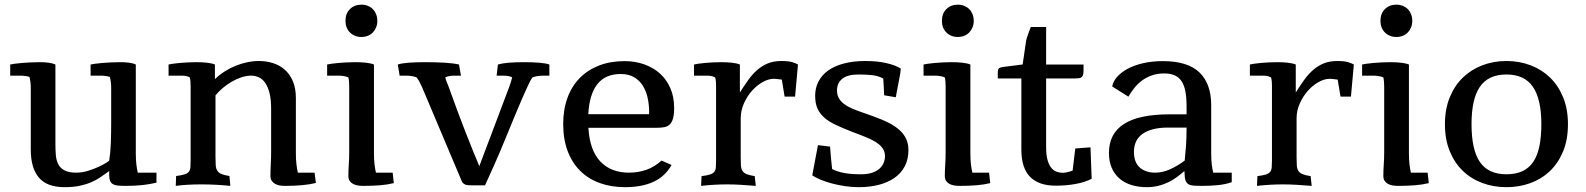

<svg xmlns="http://www.w3.org/2000/svg" viewBox="-20 -775 6665 807"><path d="M550.8 -131.3Q550.8 -103.5 553.2 -83.7Q555.7 -64 559.1 -49.3H637.7V-7.3Q612.3 -1 580.3 2.7Q548.3 6.3 508.8 6.3Q490.2 6.3 476.8 5.1Q463.4 3.9 455.1 -0.7Q446.8 -5.4 442.9 -14.6Q439 -23.9 439 -39.6V-56.2L431.6 -50.8Q416.5 -39.6 399.9 -28.6Q383.3 -17.6 362.1 -8.5Q340.8 0.5 314 6.1Q287.1 11.7 252 11.7Q177.7 11.7 143.6 -28.3Q109.4 -68.4 109.4 -146V-404.8Q109.4 -418.9 107.9 -430.4Q106.4 -441.9 104 -451.7Q95.2 -454.6 85 -455.8Q74.7 -457 63.5 -457H22.9V-503.9Q29.3 -505.4 42 -507.1Q54.7 -508.8 71.5 -510.3Q88.4 -511.7 108.2 -512.7Q127.9 -513.7 148.4 -513.7Q167 -513.7 184.1 -511.5Q201.2 -509.3 212.9 -503.9V-171.9Q212.9 -146.5 214.6 -124.3Q216.3 -102.1 224.6 -85.4Q232.9 -68.8 250.7 -59.1Q268.6 -49.3 300.8 -49.3Q325.2 -49.3 349.6 -56.9Q374 -64.5 393.8 -73.5Q413.6 -82.5 426 -90.6Q438.5 -98.6 439 -100.1Q444.3 -132.8 445.8 -173.8Q447.3 -214.8 447.3 -259.3V-404.8Q447.3 -432.6 441.4 -451.7Q433.1 -454.6 422.9 -455.8Q412.6 -457 401.4 -457H360.8V-503.9Q367.2 -505.4 379.9 -507.1Q392.6 -508.8 409.4 -510.3Q426.3 -511.7 446 -512.7Q465.8 -513.7 486.3 -513.7Q504.9 -513.7 522.2 -511.5Q539.6 -509.3 550.8 -503.9Z M1223.6 -131.3Q1223.6 -103.5 1226.1 -83.7Q1228.5 -64 1231.9 -49.3H1302.2L1307.6 -5.9Q1258.3 6.3 1177.2 6.3Q1167 6.3 1156.2 4.6Q1145.5 2.9 1136.7 -2Q1127.9 -6.8 1122.3 -14.9Q1116.7 -22.9 1116.7 -36.1Q1116.7 -60.1 1118.2 -85.2Q1119.6 -110.4 1119.6 -141.1V-317.9Q1119.6 -356.4 1113 -383.1Q1106.4 -409.7 1095 -426.3Q1083.5 -442.9 1068.1 -450Q1052.7 -457 1035.2 -457Q1015.6 -457 994.4 -450Q973.1 -442.9 953.1 -431.2Q933.1 -419.4 915.5 -404.5Q897.9 -389.6 885.7 -374V-115.7Q885.7 -94.2 886.7 -80.3Q887.7 -66.4 893.3 -57.6Q898.9 -48.8 910.6 -43.7Q922.4 -38.6 944.3 -35.2L948.2 6.3Q920.4 3.4 889.4 1.7Q858.4 0 826.2 0Q796.9 0 769.5 1.5Q742.2 2.9 718.8 6.3L720.2 -35.2Q743.2 -38.1 755.6 -42Q768.1 -45.9 773.7 -53.2Q779.3 -60.5 780.3 -71.8Q781.2 -83 781.2 -100.6V-412.6Q781.2 -422.4 780.5 -431.9Q779.8 -441.4 777.8 -449.7Q771 -453.6 762.9 -455.3Q754.9 -457 743.7 -457H688.5V-503.9Q694.3 -505.4 706.5 -507.1Q718.8 -508.8 734.4 -510.3Q750 -511.7 768.3 -512.7Q786.6 -513.7 805.2 -513.7Q828.6 -513.7 849.4 -511.5Q870.1 -509.3 883.3 -503.9V-442.4Q901.9 -460.4 924.1 -474.6Q946.3 -488.8 970.5 -498.5Q994.6 -508.3 1019.5 -513.4Q1044.4 -518.6 1068.4 -518.6Q1099.1 -518.6 1127.2 -509.8Q1155.3 -501 1176.8 -482.2Q1198.2 -463.4 1210.9 -433.8Q1223.6 -404.3 1223.6 -363.3Z M1432.1 -687Q1432.1 -718.3 1450.9 -736.8Q1469.7 -755.4 1499 -755.4Q1513.7 -755.4 1525.9 -750.5Q1538.1 -745.6 1546.9 -736.8Q1555.7 -728 1560.8 -715.3Q1565.9 -702.6 1565.9 -687Q1565.9 -672.4 1560.8 -659.9Q1555.7 -647.5 1546.9 -638.4Q1538.1 -629.4 1525.9 -624.5Q1513.7 -619.6 1499 -619.6Q1484.4 -619.6 1472.2 -624.5Q1460 -629.4 1450.9 -638.4Q1441.9 -647.5 1437 -659.9Q1432.1 -672.4 1432.1 -687ZM1635.3 -5.4Q1609.9 1 1577.6 3.7Q1545.4 6.3 1505.9 6.3Q1495.1 6.3 1484.1 4.6Q1473.1 2.9 1464.4 -1.7Q1455.6 -6.3 1450 -14.4Q1444.3 -22.5 1444.3 -35.6Q1444.3 -59.6 1446 -83Q1447.8 -106.4 1447.8 -137.2V-411.1Q1447.8 -420.9 1447 -431.2Q1446.3 -441.4 1444.3 -449.7Q1426.8 -457 1402.3 -457H1355V-503.9Q1360.8 -505.4 1373.3 -507.1Q1385.7 -508.8 1401.6 -510.3Q1417.5 -511.7 1436 -512.7Q1454.6 -513.7 1473.1 -513.7Q1496.6 -513.7 1517.3 -511.5Q1538.1 -509.3 1551.8 -503.9V-131.3Q1551.8 -103.5 1554.2 -83.7Q1556.6 -64 1560.1 -49.3H1630.4Z M2119.6 -407.7Q2124 -418.9 2127 -429.4Q2129.9 -439.9 2132.8 -449.7Q2126 -453.6 2116.9 -455.3Q2107.9 -457 2094.2 -457H2067.4L2072.8 -503.9Q2091.8 -509.3 2119.4 -511.5Q2147 -513.7 2182.1 -513.7Q2217.8 -513.7 2245.6 -511.5Q2273.4 -509.3 2289.1 -503.9V-457H2262.7Q2238.3 -457 2217.8 -449.7Q2210.9 -440.4 2199.2 -415.5Q2187.5 -390.6 2172.9 -356.9Q2158.2 -323.2 2142.1 -283.9Q2126 -244.6 2110.4 -206.8Q2094.7 -168.9 2080.8 -135.7Q2066.9 -102.5 2057.1 -81.1L2018.6 3.9H1963.9Q1956.1 3.9 1950.4 3.7Q1944.8 3.4 1939.9 2.2Q1935.1 1 1930.9 -1.7Q1926.8 -4.4 1922.4 -9.8L1754.4 -407.7Q1749.5 -418.9 1743.9 -429.4Q1738.3 -439.9 1731.4 -449.7Q1721.2 -453.6 1710.4 -455.3Q1699.7 -457 1686.5 -457H1659.7L1651.9 -503.9Q1668.9 -509.3 1698.2 -511.5Q1727.5 -513.7 1767.1 -513.7Q1811.5 -513.7 1848.4 -511.5Q1885.3 -509.3 1909.2 -503.9L1917.5 -457H1890.6Q1865.2 -457 1851.6 -449.7Q1853.5 -439.9 1858.2 -429.4Q1862.8 -418.9 1866.7 -407.7Q1904.3 -302.7 1936 -221.4Q1967.8 -140.1 1994.6 -76.7Z M2707.5 -294.9Q2708.5 -296.9 2708.5 -298.8Q2708.5 -300.8 2708.5 -303.2Q2708.5 -335.4 2701.9 -364.5Q2695.3 -393.6 2681.2 -415.8Q2667 -438 2644.3 -450.9Q2621.6 -463.9 2588.9 -463.9Q2523.9 -463.9 2490.5 -420.9Q2457 -377.9 2452.6 -294.9ZM2802.7 -81.5Q2774.9 -32.7 2726.1 -10.5Q2677.2 11.7 2607.4 11.7Q2548.3 11.7 2500.2 -5.9Q2452.1 -23.4 2418.2 -57.4Q2384.3 -91.3 2365.7 -140.6Q2347.2 -189.9 2347.2 -253.4Q2347.2 -314.9 2365.2 -364Q2383.3 -413.1 2417 -447.3Q2450.7 -481.4 2498.3 -499.8Q2545.9 -518.1 2605.5 -518.1Q2649.4 -518.1 2687.5 -504.6Q2725.6 -491.2 2753.7 -466.1Q2781.7 -440.9 2797.6 -404.3Q2813.5 -367.7 2813.5 -321.8Q2813.5 -293.9 2808.8 -277.3Q2804.2 -260.7 2795.2 -252Q2786.1 -243.2 2772.2 -240.5Q2758.3 -237.8 2739.3 -237.8H2453.1Q2458.5 -143.6 2503.2 -96.4Q2547.9 -49.3 2623.5 -49.3Q2663.1 -49.3 2697.3 -61.5Q2731.4 -73.7 2760.7 -100.1Z M3089.8 -386.2Q3107.9 -415 3125.5 -439.5Q3143.1 -463.9 3163.3 -481.4Q3183.6 -499 3208 -508.8Q3232.4 -518.6 3264.2 -518.6Q3294.4 -518.6 3310.1 -513.7Q3325.7 -508.8 3334 -503.9L3321.8 -369.1H3277.8L3266.1 -440.4Q3252.9 -441.9 3245.6 -442.9Q3238.3 -443.8 3232.9 -443.8Q3210 -443.8 3185.3 -429.9Q3160.6 -416 3140.1 -392.8Q3119.6 -369.6 3106.4 -339.6Q3093.3 -309.6 3093.3 -277.3V-112.8Q3093.3 -92.3 3094.2 -78.9Q3095.2 -65.4 3100.8 -56.6Q3106.4 -47.9 3118.4 -43Q3130.4 -38.1 3152.3 -34.7L3156.7 6.3Q3121.6 3.4 3092.8 1.7Q3064 0 3036.1 0Q3009.8 0 2983.2 1.5Q2956.5 2.9 2926.8 6.3L2928.7 -34.7Q2951.7 -37.6 2964.1 -41.5Q2976.6 -45.4 2982.2 -52.7Q2987.8 -60.1 2988.8 -71.3Q2989.7 -82.5 2989.7 -100.1V-416Q2989.7 -424.8 2989 -433.3Q2988.3 -441.9 2985.8 -449.7Q2979 -453.1 2971.2 -455.1Q2963.4 -457 2952.1 -457H2897V-503.9Q2902.8 -505.4 2914.6 -507.1Q2926.3 -508.8 2941.7 -510.3Q2957 -511.7 2974.9 -512.7Q2992.7 -513.7 3011.2 -513.7Q3034.7 -513.7 3055.4 -511.5Q3076.2 -509.3 3089.8 -503.9Z M3468.8 -158.7Q3471.2 -129.4 3473.1 -107.2Q3475.1 -85 3477.5 -64.5Q3499.5 -53.2 3528.1 -47.9Q3556.6 -42.5 3599.1 -42.5Q3625.5 -42.5 3644.5 -48.6Q3663.6 -54.7 3675.8 -65.4Q3688 -76.2 3693.8 -89.8Q3699.7 -103.5 3699.7 -119.1Q3699.7 -134.3 3692.9 -146.5Q3686 -158.7 3673.6 -168.9Q3661.1 -179.2 3643.6 -187.7Q3626 -196.3 3604.5 -204.6L3562.5 -220.7Q3523.4 -235.8 3494.1 -249.5Q3464.8 -263.2 3445.3 -280Q3425.8 -296.9 3416 -318.8Q3406.2 -340.8 3406.2 -372.6Q3406.2 -405.8 3420.4 -432.9Q3434.6 -460 3461.4 -479Q3488.3 -498 3527.6 -508.3Q3566.9 -518.6 3616.7 -518.6Q3668.5 -518.6 3706.8 -509.5Q3745.1 -500.5 3766.1 -486.8Q3766.1 -481 3764.2 -468.5Q3762.2 -456.1 3759 -439.7Q3755.9 -423.3 3752.2 -404.3Q3748.5 -385.3 3745.1 -366.2L3696.3 -374.5Q3695.3 -396.5 3694.3 -414.6Q3693.4 -432.6 3692.4 -444.8Q3671.9 -456.1 3647 -459Q3622.1 -461.9 3589.4 -461.9Q3542 -461.9 3520 -443.8Q3498 -425.8 3498 -394.5Q3498 -376 3505.9 -362.3Q3513.7 -348.6 3527.1 -338.4Q3540.5 -328.1 3558.8 -320.1Q3577.1 -312 3598.1 -304.7L3647.9 -287.1Q3686.5 -273.4 3714.8 -259Q3743.2 -244.6 3761.7 -227.5Q3780.3 -210.4 3789.3 -189.9Q3798.3 -169.4 3798.3 -144.5Q3798.3 -105 3782.7 -75.7Q3767.1 -46.4 3739.3 -27.1Q3711.4 -7.8 3673.1 2Q3634.8 11.7 3589.8 11.7Q3560.5 11.7 3531 7.3Q3501.5 2.9 3475.3 -4.2Q3449.2 -11.2 3428 -20.3Q3406.7 -29.3 3394 -38.1L3418 -165Z M3939 -687Q3939 -718.3 3957.8 -736.8Q3976.6 -755.4 4005.9 -755.4Q4020.5 -755.4 4032.7 -750.5Q4044.9 -745.6 4053.7 -736.8Q4062.5 -728 4067.6 -715.3Q4072.8 -702.6 4072.8 -687Q4072.8 -672.4 4067.6 -659.9Q4062.5 -647.5 4053.7 -638.4Q4044.9 -629.4 4032.7 -624.5Q4020.5 -619.6 4005.9 -619.6Q3991.2 -619.6 3979 -624.5Q3966.8 -629.4 3957.8 -638.4Q3948.7 -647.5 3943.8 -659.9Q3939 -672.4 3939 -687ZM4142.1 -5.4Q4116.7 1 4084.5 3.7Q4052.2 6.3 4012.7 6.3Q4002 6.3 3991 4.6Q3980 2.9 3971.2 -1.7Q3962.4 -6.3 3956.8 -14.4Q3951.2 -22.5 3951.2 -35.6Q3951.2 -59.6 3952.9 -83Q3954.6 -106.4 3954.6 -137.2V-411.1Q3954.6 -420.9 3953.9 -431.2Q3953.1 -441.4 3951.2 -449.7Q3933.6 -457 3909.2 -457H3861.8V-503.9Q3867.7 -505.4 3880.1 -507.1Q3892.6 -508.8 3908.4 -510.3Q3924.3 -511.7 3942.9 -512.7Q3961.4 -513.7 3980 -513.7Q4003.4 -513.7 4024.2 -511.5Q4044.9 -509.3 4058.6 -503.9V-131.3Q4058.6 -103.5 4061 -83.7Q4063.5 -64 4066.9 -49.3H4137.2Z M4291.5 -594.2Q4292.5 -604.5 4296.1 -616.5Q4299.8 -628.4 4303.7 -638.2L4312.5 -661.6H4377V-503.9H4534.2V-478.5Q4534.2 -467.3 4532.2 -460.7Q4530.3 -454.1 4526.1 -450.7Q4522 -447.3 4515.4 -446.3Q4508.8 -445.3 4499.5 -445.3H4377V-155.8Q4377 -126.5 4382.1 -106Q4387.2 -85.4 4396.2 -72.8Q4405.3 -60.1 4418.5 -54.4Q4431.6 -48.8 4447.8 -48.8Q4453.1 -48.8 4460.2 -50Q4467.3 -51.3 4473.6 -53.2Q4481 -55.2 4488.3 -57.6Q4490.2 -73.7 4492.2 -89.8Q4494.1 -104 4495.8 -120.1Q4497.6 -136.2 4499.5 -150.9L4563.5 -155.8L4568.4 -23.4Q4538.1 -8.3 4499.3 -1.5Q4460.4 5.4 4417.5 5.4Q4345.7 5.4 4309.3 -32Q4272.9 -69.3 4272.9 -146V-445.3H4173.8V-471.7Q4173.8 -484.4 4179.4 -488.3Q4185.1 -492.2 4196.8 -493.7L4278.3 -503.9Z M4959.5 -100.1Q4962.4 -126.5 4964.8 -159.9Q4967.3 -193.4 4967.3 -238.8H4890.1Q4820.3 -238.8 4783.2 -212.9Q4746.1 -187 4746.1 -136.7Q4746.1 -92.8 4770.5 -71Q4794.9 -49.3 4835.9 -49.3Q4866.7 -49.3 4898.4 -63.7Q4930.2 -78.1 4959.5 -100.1ZM5157.2 -9.3Q5132.3 -0.5 5101.1 2.9Q5069.8 6.3 5031.7 6.3Q5011.7 6.3 4997.8 5.4Q4983.9 4.4 4975.3 -0.7Q4966.8 -5.9 4962.9 -16.6Q4959 -27.3 4959 -46.4L4958 -56.2Q4943.4 -43 4926.8 -30.8Q4910.2 -18.6 4890.6 -9Q4871.1 0.5 4848.6 6.1Q4826.2 11.7 4799.8 11.7Q4765.1 11.7 4735.8 2.7Q4706.5 -6.3 4685.5 -24.4Q4664.6 -42.5 4652.8 -69.3Q4641.1 -96.2 4641.1 -132.3Q4641.1 -213.4 4704.1 -253.9Q4767.1 -294.4 4895.5 -294.4H4967.3V-327.6Q4967.3 -364.3 4962.4 -390.4Q4957.5 -416.5 4946.5 -433.3Q4935.5 -450.2 4917.5 -458.3Q4899.4 -466.3 4873.5 -466.3Q4844.2 -466.3 4821 -458Q4797.9 -449.7 4779.8 -436.3Q4761.7 -422.9 4747.8 -405.3Q4733.9 -387.7 4722.7 -368.7L4654.8 -411.6Q4658.2 -431.6 4674.3 -450.7Q4690.4 -469.7 4717.8 -484.9Q4745.1 -500 4783 -509Q4820.8 -518.1 4867.7 -518.1Q4972.2 -518.1 5021.5 -470.5Q5070.8 -422.9 5070.8 -333V-131.3Q5070.8 -103.5 5073.2 -83.7Q5075.7 -64 5079.1 -49.3H5157.2Z M5426.3 -386.2Q5444.3 -415 5461.9 -439.5Q5479.5 -463.9 5499.8 -481.4Q5520 -499 5544.4 -508.8Q5568.8 -518.6 5600.6 -518.6Q5630.9 -518.6 5646.5 -513.7Q5662.1 -508.8 5670.4 -503.9L5658.2 -369.1H5614.3L5602.5 -440.4Q5589.4 -441.9 5582 -442.9Q5574.7 -443.8 5569.3 -443.8Q5546.4 -443.8 5521.7 -429.9Q5497.1 -416 5476.6 -392.8Q5456.1 -369.6 5442.9 -339.6Q5429.7 -309.6 5429.7 -277.3V-112.8Q5429.7 -92.3 5430.7 -78.9Q5431.6 -65.4 5437.3 -56.6Q5442.9 -47.9 5454.8 -43Q5466.8 -38.1 5488.8 -34.7L5493.2 6.3Q5458 3.4 5429.2 1.7Q5400.4 0 5372.6 0Q5346.2 0 5319.6 1.5Q5293 2.9 5263.2 6.3L5265.1 -34.7Q5288.1 -37.6 5300.5 -41.5Q5313 -45.4 5318.6 -52.7Q5324.2 -60.1 5325.2 -71.3Q5326.2 -82.5 5326.2 -100.1V-416Q5326.2 -424.8 5325.4 -433.3Q5324.7 -441.9 5322.3 -449.7Q5315.4 -453.1 5307.6 -455.1Q5299.8 -457 5288.6 -457H5233.4V-503.9Q5239.3 -505.4 5251 -507.1Q5262.7 -508.8 5278.1 -510.3Q5293.5 -511.7 5311.3 -512.7Q5329.1 -513.7 5347.7 -513.7Q5371.1 -513.7 5391.8 -511.5Q5412.6 -509.3 5426.3 -503.9Z M5782.2 -687Q5782.2 -718.3 5801 -736.8Q5819.8 -755.4 5849.1 -755.4Q5863.8 -755.4 5876 -750.5Q5888.2 -745.6 5897 -736.8Q5905.8 -728 5910.9 -715.3Q5916 -702.6 5916 -687Q5916 -672.4 5910.9 -659.9Q5905.8 -647.5 5897 -638.4Q5888.2 -629.4 5876 -624.5Q5863.8 -619.6 5849.1 -619.6Q5834.5 -619.6 5822.3 -624.5Q5810.1 -629.4 5801 -638.4Q5792 -647.5 5787.1 -659.9Q5782.2 -672.4 5782.2 -687ZM5985.4 -5.4Q5960 1 5927.7 3.7Q5895.5 6.3 5856 6.3Q5845.2 6.3 5834.2 4.6Q5823.2 2.9 5814.5 -1.7Q5805.7 -6.3 5800 -14.4Q5794.4 -22.5 5794.4 -35.6Q5794.4 -59.6 5796.1 -83Q5797.9 -106.4 5797.9 -137.2V-411.1Q5797.9 -420.9 5797.1 -431.2Q5796.4 -441.4 5794.4 -449.7Q5776.9 -457 5752.4 -457H5705.1V-503.9Q5710.9 -505.4 5723.4 -507.1Q5735.8 -508.8 5751.7 -510.3Q5767.6 -511.7 5786.1 -512.7Q5804.7 -513.7 5823.2 -513.7Q5846.7 -513.7 5867.4 -511.5Q5888.2 -509.3 5901.9 -503.9V-131.3Q5901.9 -103.5 5904.3 -83.7Q5906.7 -64 5910.2 -49.3H5980.5Z M6570.3 -252.9Q6570.3 -187.5 6549.6 -137.9Q6528.8 -88.4 6493.7 -55.2Q6458.5 -22 6411.6 -5.1Q6364.7 11.7 6312 11.7Q6257.3 11.7 6210.2 -5.9Q6163.1 -23.4 6128.2 -57.1Q6093.3 -90.8 6073.2 -140.1Q6053.2 -189.5 6053.2 -252.9Q6053.2 -315.9 6073.2 -365.2Q6093.3 -414.6 6128.2 -448.5Q6163.1 -482.4 6210.2 -500.5Q6257.3 -518.6 6312 -518.6Q6366.2 -518.6 6413.6 -500.5Q6460.9 -482.4 6495.6 -448.5Q6530.3 -414.6 6550.3 -365.2Q6570.3 -315.9 6570.3 -252.9ZM6165 -253.4Q6165 -145 6200.4 -93.8Q6235.8 -42.5 6311.5 -42.5Q6351.1 -42.5 6379.2 -55.7Q6407.2 -68.8 6424.8 -95.2Q6442.4 -121.6 6450.4 -161.1Q6458.5 -200.7 6458.5 -253.4Q6458.5 -357.9 6423.1 -409.9Q6387.7 -461.9 6311.5 -461.9Q6272.5 -461.9 6244.6 -448.5Q6216.8 -435.1 6199.2 -408.7Q6181.6 -382.3 6173.3 -343.3Q6165 -304.2 6165 -253.4Z"/></svg>

Font: Tienne
Style: Regular
Weight: 400
Designer: vernon adams
Foundry: vernon adams
Version: Version 1.001